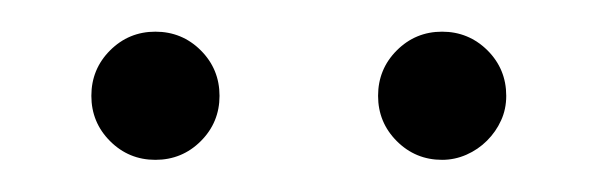

<svg xmlns="http://www.w3.org/2000/svg" viewBox="-20 -637 373 120"><path d="M37.1 -577.1Q37.1 -593.8 48.8 -605.5Q60.5 -617.2 77.1 -617.2Q93.8 -617.2 105.5 -605.5Q117.2 -593.8 117.2 -577.1Q117.2 -560.5 105.5 -548.8Q93.8 -537.1 77.1 -537.1Q60.5 -537.1 48.8 -548.8Q37.1 -560.5 37.1 -577.1ZM216.3 -577.1Q216.3 -593.8 228 -605.5Q239.7 -617.2 256.3 -617.2Q272.9 -617.2 284.7 -605.5Q296.4 -593.8 296.4 -577.1Q296.4 -568.8 293.2 -561.8Q290 -554.7 284.4 -549.1Q278.8 -543.5 271.5 -540.3Q264.2 -537.1 256.3 -537.1Q239.7 -537.1 228 -548.8Q216.3 -560.5 216.3 -577.1Z"/></svg>

Font: Atsinvsda
Style: Regular
Weight: 400
Designer: Al Webster
Foundry: Al Webster and Michael Everson
Version: Version 2.000